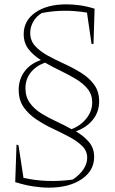

<svg xmlns="http://www.w3.org/2000/svg" viewBox="-20 -666 527 883"><path d="M205 197Q170 197 131.5 191Q93 185 52 172H50L56 -1L65 2L88 152Q195 176 314 160Q345 140 363 113.5Q381 87 381 60Q381 28 358 5.5Q335 -17 299.5 -36Q264 -55 223.5 -74Q183 -93 147 -117Q111 -141 88.5 -173.5Q66 -206 66 -253Q66 -301 92.5 -337Q119 -373 168 -390Q134 -411 111.5 -439.5Q89 -468 89 -509Q89 -571 142.5 -608.5Q196 -646 285 -646Q315 -646 347.5 -641.5Q380 -637 415 -626L410 -464H401L380 -608Q271 -626 172 -606Q147 -591 133 -566.5Q119 -542 119 -515Q119 -479 142 -454Q165 -429 201 -409.5Q237 -390 277.5 -371.5Q318 -353 354 -330.5Q390 -308 413 -276.5Q436 -245 436 -200Q436 -152 407.5 -116Q379 -80 329 -62Q365 -41 389 -13Q413 15 413 56Q413 119 355.5 158Q298 197 205 197ZM97 -260Q97 -221 117 -193Q137 -165 169 -145Q201 -125 238 -108Q275 -91 309 -72Q351 -88 377.5 -121.5Q404 -155 404 -195Q404 -231 383.5 -256.5Q363 -282 330 -302Q297 -322 259.5 -340Q222 -358 187 -378Q144 -362 120.5 -331.5Q97 -301 97 -260Z"/></svg>

Font: Piazzolla SC Thin
Style: Regular
Weight: 100
Designer: Juan Pablo del Peral
Foundry: Huerta Tipografica
Version: Version 1.330